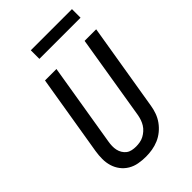

<svg xmlns="http://www.w3.org/2000/svg" viewBox="-269 -1025 1138 1138"><g transform="rotate(-45 300.0 -456.5)"><path d="M255 8Q224 8 194 2.5Q164 -3 139 -18Q114 -33 96.5 -56Q79 -79 70.5 -107Q62 -135 62 -165.5Q62 -196 67 -227L151 -735H247L161 -214Q158 -196 157.5 -179Q157 -162 160.5 -146Q164 -130 172.5 -116Q181 -102 193.5 -92.5Q206 -83 222.5 -79.5Q239 -76 256 -76Q272 -76 289 -79Q306 -82 321 -90Q336 -98 349.5 -110Q363 -122 372 -136.5Q381 -151 386.5 -167Q392 -183 395 -199L483 -735H580L489 -185Q485 -159 475.5 -132.5Q466 -106 449.5 -83Q433 -60 410.5 -41.5Q388 -23 362 -12Q336 -1 309 3.5Q282 8 255 8ZM218 -849V-921H563V-849Z"/></g></svg>

Font: Iosevka SS04 Md Ex Obl
Style: Regular
Weight: 500
Width: 7
Italic angle: -9°
Monospace: yes
Designer: Belleve Invis
Foundry: Belleve Invis
Version: Version 19.0.0; ttfautohint (v1.8.4)